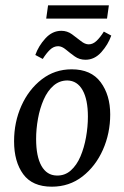

<svg xmlns="http://www.w3.org/2000/svg" viewBox="-20 -690 466 723"><path d="M175 13Q102 13 67.5 -34Q33 -81 33 -158Q33 -230 60.5 -291.5Q88 -353 137 -391Q186 -429 250 -429Q323 -429 359 -380.5Q395 -332 395 -259Q395 -188 367.5 -126Q340 -64 290.5 -25.5Q241 13 175 13ZM193 -29Q224 -28 246.5 -48Q269 -68 283 -101Q297 -134 304 -173.5Q311 -213 311 -251Q311 -315 291 -350.5Q271 -386 234 -387Q204 -387 181.5 -367.5Q159 -348 144.5 -315Q130 -282 123 -243Q116 -204 116 -167Q116 -101 136 -65.5Q156 -30 193 -29ZM154 -620 161 -670H390L383 -620ZM302 -465Q279 -465 261.5 -477.5Q244 -490 228.5 -503Q213 -516 199 -516Q182 -516 168 -502.5Q154 -489 141 -468L113 -483Q125 -517 151 -545.5Q177 -574 211 -574Q233 -574 251 -561Q269 -548 284.5 -535.5Q300 -523 314 -523Q330 -523 344 -536.5Q358 -550 371 -571L399 -556Q387 -522 361.5 -493.5Q336 -465 302 -465Z"/></svg>

Font: Yrsa
Style: Italic
Weight: 400
Italic angle: -7.10001°
Designer: Anna Giedrys (Yrsa+Rasa design), David Brezina (Yrsa art-direction, Rasa art-direction, design)
Foundry: Rosetta Type Foundry
Version: Version 2.004